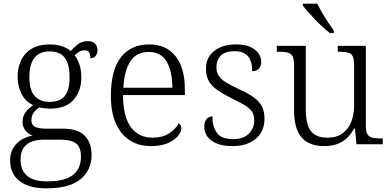

<svg xmlns="http://www.w3.org/2000/svg" viewBox="-20 -786 2127 1046"><path d="M234 240Q136 240 85.5 199.5Q35 159 35 88Q35 48 52.5 19.5Q70 -9 98 -25.5Q126 -42 157 -47Q136 -55 119.5 -74Q103 -93 103 -123Q103 -153 120 -175.5Q137 -198 161 -213Q118 -233 97 -275.5Q76 -318 76 -366Q76 -447 121 -495.5Q166 -544 253 -544Q289 -544 319 -533.5Q349 -523 365 -508Q379 -524 402.5 -543Q426 -562 457 -562Q485 -562 498 -548Q511 -534 511 -514Q511 -495 501.5 -482Q492 -469 472 -469Q472 -488 466 -500Q460 -512 442 -512Q425 -512 412.5 -504.5Q400 -497 386 -485Q402 -465 412.5 -435.5Q423 -406 423 -364Q423 -290 380.5 -242Q338 -194 253 -194Q241 -194 222.5 -196Q204 -198 195 -201Q177 -190 164 -173Q151 -156 151 -130Q151 -106 170.5 -95.5Q190 -85 230 -85H323Q404 -85 441.5 -46.5Q479 -8 479 58Q479 141 418.5 190.5Q358 240 234 240ZM237 202Q305 202 345 185.5Q385 169 403 139Q421 109 421 68Q421 14 393 -5.5Q365 -25 312 -25H217Q183 -25 154.5 -15Q126 -5 109 18.5Q92 42 92 85Q92 117 105 143.5Q118 170 149.5 186Q181 202 237 202ZM250 -231Q287 -231 311 -244.5Q335 -258 347 -287.5Q359 -317 359 -365Q359 -414 347 -445.5Q335 -477 311 -491.5Q287 -506 250 -506Q215 -506 190 -491Q165 -476 152.5 -444.5Q140 -413 140 -364Q140 -295 169 -263Q198 -231 250 -231Z M802 10Q701 10 642.5 -61.5Q584 -133 584 -263Q584 -404 638.5 -474Q693 -544 793 -544Q884 -544 935.5 -481Q987 -418 987 -299V-268H650Q651 -149 693.5 -92.5Q736 -36 811 -36Q865 -36 900.5 -59Q936 -82 954 -114Q960 -111 964 -104Q968 -97 968 -87Q968 -69 950 -46Q932 -23 895 -6.5Q858 10 802 10ZM919 -308Q919 -396 888.5 -449.5Q858 -503 791 -503Q723 -503 690 -451.5Q657 -400 652 -308Z M1247 10Q1194 10 1160 -4.5Q1126 -19 1109.5 -42.5Q1093 -66 1093 -96Q1093 -117 1100 -129.5Q1107 -142 1117 -147Q1127 -152 1137 -152Q1137 -98 1161 -63Q1185 -28 1250 -28Q1306 -28 1335.5 -57.5Q1365 -87 1365 -130Q1365 -155 1356 -172.5Q1347 -190 1323 -206.5Q1299 -223 1254 -244Q1200 -271 1166.5 -294Q1133 -317 1117.5 -344.5Q1102 -372 1102 -412Q1102 -473 1147 -508.5Q1192 -544 1267 -544Q1314 -544 1344 -530Q1374 -516 1388.5 -494.5Q1403 -473 1403 -449Q1403 -426 1390.5 -412Q1378 -398 1354 -398Q1354 -455 1330 -481Q1306 -507 1259 -507Q1206 -507 1182.5 -482.5Q1159 -458 1159 -420Q1159 -392 1172.5 -372Q1186 -352 1214 -335.5Q1242 -319 1284 -299Q1336 -276 1366 -253Q1396 -230 1408.5 -203Q1421 -176 1421 -140Q1421 -69 1373 -29.5Q1325 10 1247 10Z M1746 10Q1665 10 1623.5 -37Q1582 -84 1582 -185V-433Q1582 -466 1573.5 -480.5Q1565 -495 1548 -499.5Q1531 -504 1502 -504H1488V-536H1646V-186Q1646 -142 1656 -107.5Q1666 -73 1692 -54.5Q1718 -36 1764 -36Q1814 -36 1846 -59.5Q1878 -83 1893.5 -122Q1909 -161 1909 -210V-431Q1909 -464 1901.5 -479.5Q1894 -495 1876.5 -499.5Q1859 -504 1830 -504H1820V-536H1973V-102Q1973 -71 1981 -56Q1989 -41 2006 -36.5Q2023 -32 2048 -32H2065V0H1922L1914 -86H1909Q1883 -37 1843 -13.5Q1803 10 1746 10ZM1777 -606Q1759 -620 1737.5 -639.5Q1716 -659 1695 -681Q1674 -703 1656.5 -723Q1639 -743 1630 -756V-766H1708Q1719 -744 1734.5 -717Q1750 -690 1767.5 -664Q1785 -638 1799 -619V-606Z"/></svg>

Font: Noto Serif Kannada Light
Style: Regular
Weight: 300
Version: Version 2.003